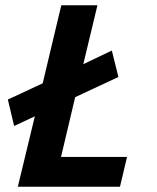

<svg xmlns="http://www.w3.org/2000/svg" viewBox="-20 -713 600 733"><path d="M48 0 113 -269 34 -232 10 -333 143 -395 214 -693H352L298 -468L407 -520L432 -419L267 -342L213 -114H465L438 0Z"/></svg>

Font: Ubuntu Sans Mono
Style: Bold Italic
Weight: 700
Italic angle: -13.5°
Monospace: yes
Designer: Dalton Maag Ltd
Foundry: Dalton Maag Ltd
Version: Version 1.006